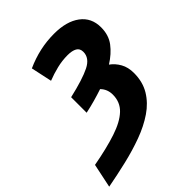

<svg xmlns="http://www.w3.org/2000/svg" viewBox="-290 -679 1041 1041"><g transform="rotate(-45 230.0 -159.0)"><path d="M-38 102Q71 82 146.5 57Q222 32 261 -5Q300 -42 300 -99Q300 -141 272 -169Q239 -158 203.5 -148Q168 -138 130 -130V-249Q243 -275 297 -302Q351 -329 351 -376Q351 -402 331.5 -413Q312 -424 278 -424Q236 -424 195 -414Q154 -404 116 -389L90 -510Q143 -534 197 -546Q251 -558 308 -558Q403 -558 458 -517Q513 -476 513 -402Q513 -343 482 -302Q451 -261 400 -229Q428 -209 446 -177Q464 -145 464 -101Q464 -33 433.5 17.5Q403 68 350 104Q297 140 229 165Q161 190 84.5 208Q8 226 -67 240Z"/></g></svg>

Font: Noto Sans ExtraBold
Style: Italic
Weight: 800
Italic angle: -12°
Designer: Monotype Design Team
Foundry: Monotype Imaging Inc.
Version: Version 2.013; ttfautohint (v1.8.4.7-5d5b)